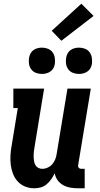

<svg xmlns="http://www.w3.org/2000/svg" viewBox="-20 -1008 540 1036"><path d="M165 8Q139 8 115.5 -1.5Q92 -11 75.5 -29Q59 -47 50 -70.5Q41 -94 38 -119Q35 -144 36.5 -170.5Q38 -197 43 -223L76 -425H52V-530H218L165 -206Q163 -195 162 -183Q161 -171 161.5 -159.5Q162 -148 164 -137Q166 -126 171.5 -116.5Q177 -107 187 -102Q197 -97 208 -97Q223 -97 238 -104Q253 -111 263 -123Q273 -135 278.5 -149.5Q284 -164 286 -179L344 -530H470L402 -119Q401 -114 401.5 -110Q402 -106 404.5 -103Q407 -100 411 -98.5Q415 -97 420 -97H437V8H402Q381 8 360 4.5Q339 1 321 -9Q303 -19 291 -35.5Q279 -52 275 -73Q267 -56 256.5 -41Q246 -26 232 -14Q218 -2 200.5 3Q183 8 165 8ZM406 -609Q389 -609 373.5 -615Q358 -621 348.5 -634Q339 -647 336.5 -663.5Q334 -680 337 -697Q339 -709 345 -720Q351 -731 361 -738Q371 -745 383 -748Q395 -751 406 -751Q423 -751 438.5 -745Q454 -739 463.5 -726Q473 -713 475.5 -696.5Q478 -680 476 -663Q474 -651 468 -640Q462 -629 451.5 -622Q441 -615 429.5 -612Q418 -609 406 -609ZM206 -609Q189 -609 173.5 -615Q158 -621 148.5 -634Q139 -647 136.5 -663.5Q134 -680 137 -697Q139 -709 145 -720Q151 -731 161 -738Q171 -745 183 -748Q195 -751 206 -751Q223 -751 238.5 -745Q254 -739 263.5 -726Q273 -713 275.5 -696.5Q278 -680 276 -663Q274 -651 268 -640Q262 -629 251.5 -622Q241 -615 229.5 -612Q218 -609 206 -609ZM311 -788 259 -842 419 -988 485 -922Z"/></svg>

Font: Iosevka Slab Extrabold
Style: Italic
Weight: 800
Italic angle: -9°
Monospace: yes
Designer: Belleve Invis
Foundry: Belleve Invis
Version: Version 11.1.0; ttfautohint (v1.8.3)